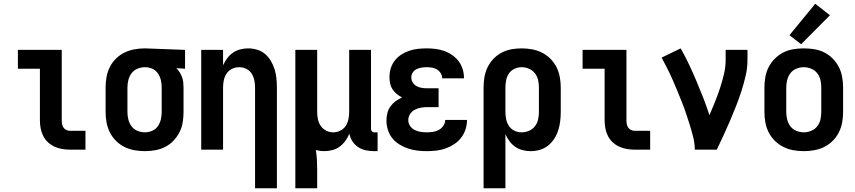

<svg xmlns="http://www.w3.org/2000/svg" viewBox="-20 -795 4540 1020"><path d="M352 0H434V-100H352Q342 -100 332.5 -104.5Q323 -109 317.5 -117Q312 -125 310 -135Q308 -145 308 -155V-530H75V-430H192V-155Q192 -134 196 -113Q200 -92 209.5 -73Q219 -54 234.5 -39.5Q250 -25 269.5 -16Q289 -7 310 -3.5Q331 0 352 0Z M750 8Q777 8 805 3Q833 -2 857.5 -14.5Q882 -27 901.5 -47.5Q921 -68 933.5 -92.5Q946 -117 950.5 -144.5Q955 -172 955 -200V-330Q955 -344 953.5 -358Q952 -372 947 -385.5Q942 -399 934.5 -411Q927 -423 917 -433L963 -430V-530L751 -538H750Q722 -538 694.5 -533Q667 -528 642 -516Q617 -504 596.5 -484Q576 -464 563.5 -439Q551 -414 546 -386Q541 -358 541 -330V-200Q541 -172 546 -144.5Q551 -117 563.5 -92Q576 -67 596 -47Q616 -27 641 -14.5Q666 -2 694 3Q722 8 750 8ZM750 -92Q729 -92 710 -100Q691 -108 679 -124Q667 -140 662 -160Q657 -180 657 -200V-330Q657 -350 662 -370Q667 -390 679 -406Q691 -422 710.5 -430Q730 -438 750 -438Q770 -438 788.5 -430Q807 -422 818.5 -405.5Q830 -389 834.5 -369.5Q839 -350 839 -330V-200Q839 -180 834.5 -160.5Q830 -141 818.5 -124.5Q807 -108 788 -100Q769 -92 750 -92Z M1335 205H1451V-330Q1451 -354 1448.5 -378.5Q1446 -403 1439 -426Q1432 -449 1419.5 -470.5Q1407 -492 1388.5 -508Q1370 -524 1346 -531Q1322 -538 1298 -538Q1277 -538 1256 -532.5Q1235 -527 1217.5 -515Q1200 -503 1187 -485.5Q1174 -468 1165 -448V-530H1049V0H1165V-330Q1165 -350 1169 -369Q1173 -388 1184 -404.5Q1195 -421 1213 -429.5Q1231 -438 1250 -438Q1270 -438 1288 -429.5Q1306 -421 1316.5 -404.5Q1327 -388 1331 -369Q1335 -350 1335 -330Z M1549 205H1665V102Q1665 77 1663.5 52Q1662 27 1658 2Q1669 5 1680 6.5Q1691 8 1702 8Q1724 8 1745.5 2.5Q1767 -3 1784.5 -16Q1802 -29 1815 -47Q1828 -65 1836 -85Q1840 -63 1852.5 -44Q1865 -25 1883.5 -13Q1902 -1 1924 3.5Q1946 8 1968 8H1986V-92H1968Q1961 -92 1956 -97.5Q1951 -103 1951 -110V-530H1835V-200Q1835 -181 1831 -161.5Q1827 -142 1816.5 -126Q1806 -110 1788 -101Q1770 -92 1750 -92Q1731 -92 1713 -101Q1695 -110 1684 -126Q1673 -142 1669 -161.5Q1665 -181 1665 -200V-530H1549Z M2248 8Q2273 8 2298.5 5Q2324 2 2347.5 -6.5Q2371 -15 2392.5 -29Q2414 -43 2429.5 -63Q2445 -83 2453 -107.5Q2461 -132 2461 -158H2345Q2345 -141 2335.5 -127Q2326 -113 2311.5 -105Q2297 -97 2280.5 -94.5Q2264 -92 2248 -92Q2231 -92 2214.5 -94.5Q2198 -97 2183 -104.5Q2168 -112 2158.5 -126Q2149 -140 2149 -157Q2149 -174 2158.5 -189Q2168 -204 2183.5 -212Q2199 -220 2216 -223Q2233 -226 2250 -226H2310V-326H2250Q2236 -326 2221.5 -328Q2207 -330 2194 -337Q2181 -344 2173 -356.5Q2165 -369 2165 -384Q2165 -398 2173 -410Q2181 -422 2193.5 -428Q2206 -434 2220 -436Q2234 -438 2247 -438Q2262 -438 2276 -435.5Q2290 -433 2302 -425.5Q2314 -418 2321.5 -405.5Q2329 -393 2329 -379Q2329 -379 2329 -379Q2329 -379 2329 -379H2445Q2445 -379 2445 -379.5Q2445 -380 2445 -380Q2445 -404 2438 -427Q2431 -450 2417 -469Q2403 -488 2383 -502Q2363 -516 2340.5 -524Q2318 -532 2294.5 -535Q2271 -538 2247 -538Q2224 -538 2200.5 -535.5Q2177 -533 2154.5 -525.5Q2132 -518 2112 -505Q2092 -492 2077.5 -473.5Q2063 -455 2056 -432Q2049 -409 2049 -385Q2049 -369 2052.5 -352Q2056 -335 2065 -321Q2074 -307 2087.5 -296Q2101 -285 2116 -277Q2098 -269 2082 -257.5Q2066 -246 2054.5 -230Q2043 -214 2038 -194.5Q2033 -175 2033 -155Q2033 -130 2040.5 -105.5Q2048 -81 2064 -61Q2080 -41 2102 -27.5Q2124 -14 2148 -6Q2172 2 2197 5Q2222 8 2248 8Z M2549 205H2665V-82Q2674 -62 2687 -44.5Q2700 -27 2717.5 -15Q2735 -3 2756 2.5Q2777 8 2799 8Q2824 8 2848 1Q2872 -6 2891.5 -21.5Q2911 -37 2924.5 -58Q2938 -79 2945.5 -102.5Q2953 -126 2956 -150.5Q2959 -175 2959 -200V-330Q2959 -358 2954 -385.5Q2949 -413 2936.5 -438Q2924 -463 2904 -483Q2884 -503 2859 -515.5Q2834 -528 2806.5 -533Q2779 -538 2751 -538Q2723 -538 2696 -533Q2669 -528 2644.5 -515Q2620 -502 2601 -482Q2582 -462 2570 -437Q2558 -412 2553.5 -385Q2549 -358 2549 -330ZM2751 -92Q2731 -92 2713 -100.5Q2695 -109 2684 -125.5Q2673 -142 2669 -161.5Q2665 -181 2665 -200V-330Q2665 -350 2669 -369.5Q2673 -389 2684 -405Q2695 -421 2713.5 -429.5Q2732 -438 2751 -438Q2771 -438 2790 -430Q2809 -422 2821.5 -406Q2834 -390 2838.5 -370Q2843 -350 2843 -330V-200Q2843 -180 2838.5 -160Q2834 -140 2821.5 -124Q2809 -108 2790 -100Q2771 -92 2751 -92Z M3352 0H3434V-100H3352Q3342 -100 3332.5 -104.5Q3323 -109 3317.5 -117Q3312 -125 3310 -135Q3308 -145 3308 -155V-530H3075V-430H3192V-155Q3192 -134 3196 -113Q3200 -92 3209.5 -73Q3219 -54 3234.5 -39.5Q3250 -25 3269.5 -16Q3289 -7 3310 -3.5Q3331 0 3352 0Z M3671 0H3788Q3806 -38 3824 -76.5Q3842 -115 3858.5 -154Q3875 -193 3890.5 -232Q3906 -271 3919 -311.5Q3932 -352 3941.5 -393.5Q3951 -435 3951 -477V-530H3835V-477Q3835 -439 3826 -401Q3817 -363 3805 -326.5Q3793 -290 3778.5 -254Q3764 -218 3749 -183Q3734 -229 3716.5 -274Q3699 -319 3680 -364Q3661 -409 3640.5 -452.5Q3620 -496 3596 -538L3495 -489Q3510 -460 3525 -431Q3540 -402 3553 -372Q3566 -342 3578.5 -312Q3591 -282 3603 -251.5Q3615 -221 3625.5 -190Q3636 -159 3645.5 -128Q3655 -97 3663 -65Q3671 -33 3671 0Z M4250 8Q4278 8 4306 3Q4334 -2 4359 -14.5Q4384 -27 4404 -47Q4424 -67 4436.5 -92Q4449 -117 4454 -144.5Q4459 -172 4459 -200V-330Q4459 -358 4454 -386Q4449 -414 4436.5 -438.5Q4424 -463 4404 -483.5Q4384 -504 4359 -516.5Q4334 -529 4306 -533.5Q4278 -538 4250 -538Q4222 -538 4194.5 -533.5Q4167 -529 4142 -516.5Q4117 -504 4096.5 -483.5Q4076 -463 4063.5 -438.5Q4051 -414 4046 -386Q4041 -358 4041 -330V-200Q4041 -172 4046 -144.5Q4051 -117 4063.5 -92Q4076 -67 4096.5 -47Q4117 -27 4142 -14.5Q4167 -2 4194.5 3Q4222 8 4250 8ZM4250 -92Q4230 -92 4210.5 -100Q4191 -108 4179 -124Q4167 -140 4162 -160Q4157 -180 4157 -200V-330Q4157 -350 4162 -370Q4167 -390 4179 -406Q4191 -422 4210.5 -430Q4230 -438 4250 -438Q4270 -438 4289.5 -430Q4309 -422 4321.5 -406Q4334 -390 4338.5 -370Q4343 -350 4343 -330V-200Q4343 -180 4338.5 -160Q4334 -140 4321.5 -124Q4309 -108 4289.5 -100Q4270 -92 4250 -92ZM4236 -560 4389 -714 4311 -775 4174 -608Z"/></svg>

Font: Iosevka SS09
Style: Bold
Weight: 700
Monospace: yes
Designer: Belleve Invis
Foundry: Belleve Invis
Version: Version 5.2.1; ttfautohint (v1.8.3)